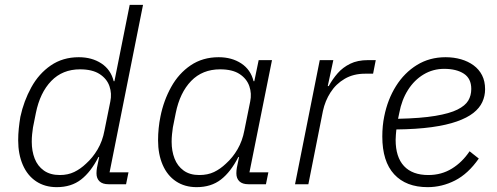

<svg xmlns="http://www.w3.org/2000/svg" viewBox="-20 -760 2052 792"><path d="M500 0H428Q403 0 390.5 -12Q378 -24 378 -45Q378 -51 378.5 -56.5Q379 -62 380 -68L389 -112H386Q355 -51 314.5 -19.5Q274 12 214 12Q165 12 129 -12Q93 -36 74 -80Q55 -124 55 -181Q55 -206 57.5 -230Q60 -254 64 -278Q78 -343 109 -399.5Q140 -456 189.5 -490Q239 -524 305 -524Q359 -524 398 -498.5Q437 -473 449 -425H452L515 -740H570L432 -49H510ZM227 -38Q260 -38 286 -50.5Q312 -63 335 -85Q362 -109 382.5 -143.5Q403 -178 411 -222L435 -341Q442 -374 431.5 -404.5Q421 -435 391 -454.5Q361 -474 310 -474Q238 -474 191.5 -426Q145 -378 128 -294L116 -234Q114 -220 112.5 -206Q111 -192 111 -175Q111 -137 123 -106Q135 -75 161 -56.5Q187 -38 227 -38Z M1077 0H1005Q980 0 967.5 -12Q955 -24 955 -45Q955 -51 955.5 -56.5Q956 -62 957 -68L966 -112H963Q932 -51 891.5 -19.5Q851 12 791 12Q742 12 706 -12Q670 -36 651 -80Q632 -124 632 -181Q632 -206 634.5 -231Q637 -256 642 -280Q655 -345 686 -401Q717 -457 766.5 -490.5Q816 -524 882 -524Q936 -524 975 -498.5Q1014 -473 1026 -425H1029L1047 -512H1102L1009 -49H1087ZM802 -38Q837 -38 863 -50.5Q889 -63 912 -85Q940 -110 960 -144.5Q980 -179 988 -222L1012 -341Q1019 -374 1008.5 -404.5Q998 -435 968.5 -454.5Q939 -474 888 -474Q815 -474 768.5 -426Q722 -378 705 -294L693 -234Q691 -220 689.5 -205.5Q688 -191 688 -175Q688 -137 700 -106Q712 -75 737.5 -56.5Q763 -38 802 -38Z M1252 0H1197L1299 -512H1355L1332 -405H1336Q1352 -434 1373 -458Q1394 -482 1424.5 -497Q1455 -512 1498 -512H1530L1519 -456H1486Q1438 -456 1402 -435Q1366 -414 1343.5 -379Q1321 -344 1312 -302Z M1744 12Q1655 12 1606 -41Q1557 -94 1557 -197Q1557 -219 1559 -240Q1561 -261 1565 -280Q1579 -350 1613.5 -405Q1648 -460 1700 -492Q1752 -524 1818 -524Q1852 -524 1881.5 -515.5Q1911 -507 1933.5 -490.5Q1956 -474 1968.5 -449.5Q1981 -425 1981 -392Q1981 -364 1969.5 -339Q1958 -314 1932.5 -294Q1907 -274 1864.5 -259Q1822 -244 1760.5 -235.5Q1699 -227 1615 -226Q1614 -217 1613 -204Q1612 -191 1612 -183Q1612 -112 1646.5 -75Q1681 -38 1747 -38Q1801 -38 1844 -64.5Q1887 -91 1917 -136L1955 -106Q1911 -43 1857 -15.5Q1803 12 1744 12ZM1812 -476Q1766 -476 1727.5 -453Q1689 -430 1663 -389Q1637 -348 1627 -294L1622 -270Q1716 -272 1775.5 -282Q1835 -292 1867 -308Q1899 -324 1911.5 -345Q1924 -366 1924 -393Q1924 -436 1893.5 -456Q1863 -476 1812 -476Z"/></svg>

Font: IBM Plex Sans Light
Style: Italic
Weight: 300
Italic angle: -11.31°
Designer: Mike Abbink, Paul van der Laan, Pieter van Rosmalen
Foundry: Bold Monday
Version: Version 3.201